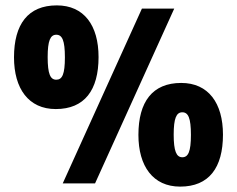

<svg xmlns="http://www.w3.org/2000/svg" viewBox="-20 -681 880 713"><path d="M187 -276C294 -276 346 -346 346 -469C346 -587 292 -661 191 -661C84 -661 32 -591 32 -468C32 -352 86 -276 187 -276ZM213 0H333L627 -649H507ZM189 -385C167 -385 157 -406 157 -469C157 -530 167 -552 189 -552C211 -552 221 -531 221 -468C221 -405 211 -385 189 -385ZM649 12C756 12 808 -58 808 -181C808 -298 754 -373 653 -373C546 -373 494 -303 494 -180C494 -64 548 12 649 12ZM657 -97C635 -97 625 -120 625 -181C625 -242 635 -264 657 -264C679 -264 689 -243 689 -180C689 -118 679 -97 657 -97Z"/></svg>

Font: Noto Sans Telugu ExtraCondensed Black
Style: Regular
Weight: 900
Width: 2
Designer: Jelle Bosma - Monotype Design Team
Foundry: Monotype Imaging Inc.
Version: Version 2.005